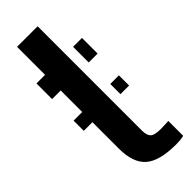

<svg xmlns="http://www.w3.org/2000/svg" viewBox="-259 -793 824 824"><g transform="rotate(-45 153.5 -380.5)"><path d="M233.3 -312.6V-374.5H285.7V-312.6ZM10.7 -312.6V-374.5H102.4V-312.6ZM10.9 -505.1V-600H63.1V-770H187.9V-138.2Q187.9 -108.5 199.8 -96.4Q211.8 -84.3 250.6 -84.3Q262.9 -84.3 273.4 -84.9Q284 -85.5 297.2 -86V4.1Q286.9 6.8 275.1 8Q263.2 9.1 250.2 9.1Q149.2 9.1 106.1 -28.5Q63.1 -66.1 63.1 -152V-505.1ZM233.2 -505.1V-600H287.2V-505.1Z"/></g></svg>

Font: Big Shoulders Stencil Display SC Thin
Style: Regular
Weight: 100
Designer: Patric King
Foundry: XO Type Co
Version: Version 2.001